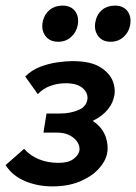

<svg xmlns="http://www.w3.org/2000/svg" viewBox="-33 -652 486 685"><path d="M154 13Q101 13 56 -6Q11 -25 -13 -63L53 -121Q74 -97 105.5 -84Q137 -71 175 -71Q210 -71 228 -84Q246 -97 250 -113Q253 -128 244.5 -143Q236 -158 217 -168.5Q198 -179 169 -179H122L133 -247H180Q218 -247 247 -259.5Q276 -272 279 -299Q281 -321 261.5 -338Q242 -355 201 -355Q173 -355 146.5 -345.5Q120 -336 102 -316L57 -379Q80 -402 110 -413.5Q140 -425 171 -429.5Q202 -434 225 -434Q290 -434 324.5 -412.5Q359 -391 370 -361Q381 -331 373 -303Q365 -273 341 -250Q317 -227 281.5 -214Q246 -201 204 -201L209 -242Q268 -242 300.5 -219Q333 -196 344 -164Q355 -132 349 -104Q343 -75 317.5 -48Q292 -21 250.5 -4Q209 13 154 13ZM175 -503Q144 -503 128.5 -524.5Q113 -546 120 -577Q126 -602 144.5 -617Q163 -632 190 -632Q220 -632 235 -612Q250 -592 244 -561Q239 -536 220 -519.5Q201 -503 175 -503ZM362 -503Q331 -503 316 -525Q301 -547 308 -577Q313 -602 331.5 -617Q350 -632 377 -632Q407 -632 422 -612Q437 -592 431 -561Q426 -536 407 -519.5Q388 -503 362 -503Z"/></svg>

Font: Ysabeau Office
Style: Bold Italic
Weight: 700
Italic angle: -12°
Designer: Christian Thalmann (Catharsis Fonts)
Version: Version 2.001;gftools[0.9.30]; featfreeze: tnum,lnum,ss02